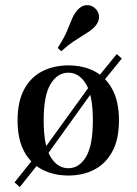

<svg xmlns="http://www.w3.org/2000/svg" viewBox="-20 -688 544 765"><path d="M150.8 -47.6 134.7 -65.3 351.6 -365.3 366.9 -348.4ZM58.9 57.3 37.9 38.7 121.8 -66.1 141.1 -46ZM379 -348.4 359.7 -367.7 445.2 -472.6 465.3 -454.8ZM252.4 11.3Q193.5 11.3 148 -12.5Q102.4 -36.3 76.2 -84.7Q50 -133.1 50 -208.1Q50 -283.1 76.2 -331.9Q102.4 -380.6 148.4 -404Q194.4 -427.4 252.4 -427.4Q311.3 -427.4 356.5 -404Q401.6 -380.6 427.8 -331.9Q454 -283.1 454 -208.1Q454 -133.1 427.8 -84.7Q401.6 -36.3 356.5 -12.5Q311.3 11.3 252.4 11.3ZM252.4 -17.7Q295.2 -17.7 322.6 -62.9Q350 -108.1 350 -208.1Q350 -308.1 322.6 -353.2Q295.2 -398.4 252.4 -398.4Q208.9 -398.4 181.5 -353.2Q154 -308.1 154 -208.1Q154 -108.1 181.5 -62.9Q208.9 -17.7 252.4 -17.7ZM224.2 -483.9 209.7 -496.8Q234.7 -535.5 246.4 -563.3Q258.1 -591.1 266.1 -610.9Q274.2 -630.6 286.3 -645.2Q302.4 -665.3 322.6 -667.3Q342.7 -669.4 358.1 -655.6Q373.4 -642.7 374.6 -623Q375.8 -603.2 359.7 -583.9Q350 -572.6 337.5 -564.1Q325 -555.6 308.5 -545.6Q291.9 -535.5 271 -521.4Q250 -507.3 224.2 -483.9Z"/></svg>

Font: Playfair SemiBold
Style: Regular
Weight: 600
Designer: Claus Eggers Sørensen
Foundry: Claus Eggers Sørensen
Version: Version 2.001;gftools[0.9.30]